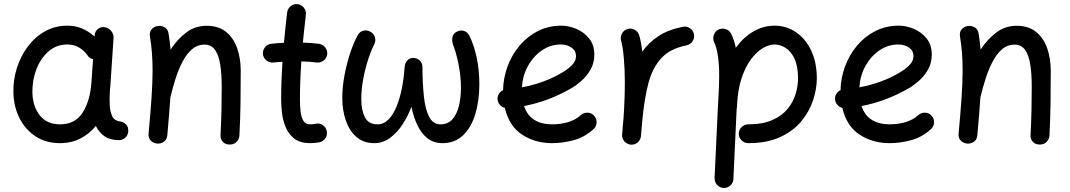

<svg xmlns="http://www.w3.org/2000/svg" viewBox="-20 -660 5221 937"><path d="M560.1 23.9Q517.6 23.9 490.2 5.1Q462.9 -13.7 447.8 -45.4Q416 -6.3 371.8 16.1Q327.6 38.6 272 38.6Q204.1 38.6 153.8 5.6Q103.5 -27.3 75.2 -83.3Q46.9 -139.2 45.4 -208.5Q43.9 -269.5 62.3 -327.6Q80.6 -385.7 115.5 -432.6Q150.4 -479.5 199.5 -507.1Q248.5 -534.7 309.1 -534.7Q348.1 -534.7 380.9 -520.8Q413.6 -506.8 441.4 -481.4L441.9 -487.8Q442.9 -506.3 457.3 -518.1Q471.7 -529.8 490.2 -527.3Q509.3 -524.9 522.2 -509.5Q535.2 -494.1 534.2 -475.6L519 -247.1Q518.1 -233.9 516.6 -221.2Q515.1 -201.7 514.9 -180.2Q514.6 -158.7 515.6 -143.6Q517.6 -113.8 528.3 -91.6Q539.1 -69.3 573.2 -65.9Q585 -62.5 595.5 -52.2Q606 -42 606 -22Q606.4 -2.9 592.8 10.5Q579.1 23.9 560.1 23.9ZM272.9 -53.2Q347.2 -53.2 383.8 -111.3Q420.4 -169.4 426.3 -259.8L434.1 -371.1Q415 -376 405.8 -391.6Q389.2 -414.6 364.7 -428.7Q340.3 -442.9 308.6 -442.9Q254.4 -442.9 215.6 -408.2Q176.8 -373.5 156.7 -319.6Q136.7 -265.6 138.2 -207Q140.1 -139.2 174.8 -96.2Q209.5 -53.2 272.9 -53.2Z M705.1 -8.3Q714.8 -112.8 719.7 -186.3Q724.6 -259.8 724.6 -315.9Q724.6 -363.3 721.4 -402.6Q718.3 -441.9 711.9 -481.9Q708.5 -502.9 719.2 -515.9Q730 -528.8 745.6 -532.2Q763.7 -536.6 781.5 -527.8Q799.3 -519 802.7 -496.1Q809.1 -456.5 812.5 -418Q844.7 -467.8 888.4 -501Q932.1 -534.2 988.3 -534.2Q1046.4 -534.2 1083.3 -504.2Q1120.1 -474.1 1137.5 -424.3Q1154.8 -374.5 1154.8 -314.9Q1154.8 -238.3 1153.8 -159.9Q1152.8 -81.5 1148.4 0.5Q1147.9 17.6 1135.5 31.5Q1123 45.4 1101.6 45.4Q1079.1 45.4 1067.1 31.7Q1055.2 18.1 1056.2 0Q1059.6 -65.4 1060.8 -122.8Q1062 -180.2 1062 -236.3Q1062 -297.4 1054.9 -343.8Q1047.9 -390.1 1029.5 -416.3Q1011.2 -442.4 977.5 -442.4Q943.8 -442.4 917.7 -420.2Q891.6 -397.9 871.8 -360.8Q852.1 -323.7 837.6 -278.8Q823.2 -233.9 812.5 -188.5Q812 -187 811.5 -185.5Q809.1 -146 805.2 -99.9Q801.3 -53.7 796.4 0.5Q794.4 22.5 778.6 32.5Q762.7 42.5 745.1 40.5Q728.5 38.6 715.8 26.4Q703.1 14.2 705.1 -8.3Z M1576.7 -394.5Q1574.2 -376 1558.8 -364.3Q1543.5 -352.5 1524.9 -355Q1489.7 -359.4 1450.7 -360.4Q1447.3 -314 1445.6 -267.3Q1443.8 -220.7 1443.8 -173.3Q1443.8 -144 1446.8 -116.5Q1449.7 -88.9 1460.2 -71Q1470.7 -53.2 1493.2 -53.2Q1506.3 -53.2 1521.5 -56.2Q1540 -60.1 1555.7 -49.1Q1571.3 -38.1 1574.7 -19.5Q1578.6 -1 1567.6 14.9Q1556.6 30.8 1538.1 34.7Q1525.9 36.6 1514.6 37.6Q1503.4 38.6 1493.2 38.6Q1444.8 38.6 1416.5 16.6Q1388.2 -5.4 1374.3 -39.1Q1360.4 -72.8 1356.2 -108.9Q1352.1 -145 1352.1 -173.3Q1352.1 -220.2 1353.8 -266.6Q1355.5 -313 1358.4 -358.9Q1335.9 -357.4 1314.5 -355Q1295.9 -353 1280.8 -364.7Q1265.6 -376.5 1263.2 -395Q1261.2 -413.6 1272.9 -429Q1284.7 -444.3 1303.2 -446.3Q1333.5 -449.7 1365.7 -451.2Q1369.1 -488.3 1373 -525.4Q1377 -562.5 1381.3 -599.1Q1383.8 -617.7 1398.7 -629.9Q1413.6 -642.1 1432.1 -639.6Q1450.7 -637.7 1462.9 -622.3Q1475.1 -606.9 1472.7 -588.4Q1468.8 -554.2 1465.1 -520Q1461.4 -485.8 1458 -452.1Q1499.5 -450.7 1536.6 -446.3Q1555.2 -443.8 1567.1 -428.5Q1579.1 -413.1 1576.7 -394.5Z M1790.5 -503.4Q1806.2 -493.2 1810.3 -476.6Q1814.5 -460 1806.2 -443.4Q1791.5 -415.5 1777.1 -371.3Q1762.7 -327.1 1752.9 -276.1Q1743.2 -225.1 1743.2 -175.3Q1743.2 -122.1 1761 -87.6Q1778.8 -53.2 1821.8 -53.2Q1852.5 -53.2 1875.7 -76.7Q1898.9 -100.1 1915.3 -140.1Q1931.6 -180.2 1941.4 -230.2Q1951.2 -280.3 1954.6 -333Q1956.5 -353 1968 -365.2Q1979.5 -377.4 1997.1 -377.4Q2015.6 -377 2028.6 -364.5Q2041.5 -352.1 2041.5 -333.5Q2042 -252 2048.8 -188.5Q2055.7 -125 2074.7 -89.1Q2093.8 -53.2 2129.9 -53.2Q2166 -53.2 2188 -78.1Q2210 -103 2219.7 -143.3Q2229.5 -183.6 2229.5 -230.5Q2229.5 -286.6 2218 -345Q2206.5 -403.3 2190.4 -443.8Q2184.1 -463.9 2188.5 -481.2Q2192.9 -498.5 2212.4 -506.8Q2230 -514.6 2246.3 -508.5Q2262.7 -502.4 2271 -484.9Q2293.9 -439 2306.6 -377.4Q2319.3 -315.9 2319.3 -249Q2319.3 -168.9 2299.8 -103.8Q2280.3 -38.6 2240.2 0Q2200.2 38.6 2139.2 38.6Q2096.2 38.6 2065.7 14.4Q2035.2 -9.8 2016.4 -50.3Q1997.6 -90.8 1987.8 -138.7Q1971.2 -93.8 1944.8 -53.2Q1918.5 -12.7 1883.5 12.9Q1848.6 38.6 1806.2 38.6Q1754.4 38.6 1719.7 8.5Q1685.1 -21.5 1667.7 -71.8Q1650.4 -122.1 1650.4 -182.6Q1650.4 -235.8 1661.4 -293.7Q1672.4 -351.6 1689.7 -403.3Q1707 -455.1 1726.1 -488.8Q1735.8 -506.3 1754.6 -510.5Q1773.4 -514.6 1790.5 -503.4Z M2876.5 -29.8Q2832 10.3 2779.1 24.4Q2726.1 38.6 2673.8 38.6Q2591.8 38.6 2528.3 -2.7Q2464.8 -43.9 2443.8 -133.3Q2429.7 -137.2 2419.4 -148.4Q2409.2 -159.7 2408.2 -175.3Q2407.2 -189.9 2414.8 -202.1Q2422.4 -214.4 2435.1 -219.7Q2436 -277.8 2456.3 -334Q2476.6 -390.1 2513.9 -435.3Q2551.3 -480.5 2603.3 -507.6Q2655.3 -534.7 2719.2 -534.7Q2756.3 -534.7 2793.5 -518.8Q2830.6 -502.9 2855.5 -471.7Q2880.4 -440.4 2880.4 -393.1Q2880.4 -351.6 2861.3 -319.3Q2842.3 -287.1 2817.4 -265.4Q2792.5 -243.7 2774.4 -232.9Q2718.8 -200.2 2659.4 -177.2Q2600.1 -154.3 2537.6 -142.6Q2552.7 -96.7 2587.6 -75Q2622.6 -53.2 2673.8 -53.2Q2716.8 -53.2 2752.9 -64.2Q2789.1 -75.2 2814.5 -98.1Q2828.6 -110.8 2847.9 -110.1Q2867.2 -109.4 2879.4 -95.2Q2892.1 -81.1 2891.4 -61.8Q2890.6 -42.5 2876.5 -29.8ZM2716.8 -442.9Q2667 -442.9 2625 -414.3Q2583 -385.7 2556.6 -338.1Q2530.3 -290.5 2527.3 -233.9Q2636.2 -253.9 2724.1 -306.2Q2754.9 -324.7 2772.9 -344Q2791 -363.3 2791 -386.2Q2791 -412.1 2769.5 -427.5Q2748 -442.9 2716.8 -442.9Z M3057.6 45.9Q3050.8 44.9 3044.4 42Q3021.5 32.2 3016.6 8.3Q3016.6 7.8 3016.6 7.3Q3016.6 6.8 3016.6 6.3Q3015.6 1 3016.1 -4.9Q3016.1 -6.3 3016.6 -7.8Q3018.1 -26.9 3019.5 -45.9Q3021 -64.9 3022.9 -83.5Q3025.9 -125 3027.6 -170.2Q3029.3 -215.3 3029.3 -259.8Q3029.3 -322.3 3024.4 -377.2Q3019.5 -432.1 3011.2 -460.9Q3005.9 -479 3015.1 -496.1Q3024.4 -513.2 3042.5 -518.6Q3060.5 -523.9 3077.4 -514.6Q3094.2 -505.4 3099.6 -487.3Q3104.5 -470.2 3108.2 -450.2Q3111.8 -430.2 3114.3 -407.7Q3146 -452.6 3194.1 -484.1Q3242.2 -515.6 3312.5 -529.3Q3331.1 -533.2 3347.2 -522.2Q3363.3 -511.2 3366.7 -492.7Q3370.6 -474.6 3359.6 -458.5Q3348.6 -442.4 3330.1 -438.5Q3250 -422.9 3206.8 -375.5Q3163.6 -328.1 3144 -252.7Q3124.5 -177.2 3115.2 -78.1Q3111.8 -33.2 3107.9 4.4Q3107.4 10.3 3105 16.1Q3105 16.1 3105 16.6Q3104.5 17.1 3104.5 17.6Q3095.2 40.5 3070.8 45.4Q3069.8 45.4 3069.3 45.4Q3069.3 45.4 3068.8 45.4Q3063.5 46.4 3057.6 45.9Z M3585.4 -7.3Q3585.4 -26.4 3599.1 -39.8Q3612.8 -53.2 3631.8 -53.2Q3702.1 -53.2 3749.3 -74.2Q3796.4 -95.2 3823.7 -128.7Q3851.1 -162.1 3862.8 -201.4Q3874.5 -240.7 3874.5 -277.3Q3874.5 -337.9 3856.9 -374.3Q3839.4 -410.6 3813 -426.8Q3786.6 -442.9 3759.8 -442.9Q3733.4 -442.9 3703.1 -425.3Q3672.9 -407.7 3645.3 -371.1Q3617.7 -334.5 3598.6 -277.1Q3579.6 -219.7 3576.7 -140.1Q3576.7 -135.3 3575.2 -130.9Q3575.2 -125.5 3574.7 -121.1L3559.1 213.4Q3558.6 232.4 3544.4 245.1Q3530.3 257.8 3511.2 257.3Q3492.2 256.3 3479.5 242.2Q3466.8 228 3467.3 209L3482.9 -126.5Q3485.8 -173.8 3487.8 -215.6Q3489.7 -257.3 3489.7 -294.4Q3489.7 -344.7 3483.4 -387.5Q3477.1 -430.2 3465.3 -453.6Q3457.5 -470.7 3463.6 -489Q3469.7 -507.3 3486.3 -515.6Q3503.4 -523.9 3522 -517.8Q3540.5 -511.7 3548.3 -494.6Q3563 -465.3 3570.8 -426.8Q3607.9 -478 3656.5 -506.3Q3705.1 -534.7 3759.8 -534.7Q3818.4 -534.7 3865.2 -502.4Q3912.1 -470.2 3939.2 -412.4Q3966.3 -354.5 3966.3 -277.3Q3966.3 -227.5 3948.5 -172.4Q3930.7 -117.2 3891.6 -69.3Q3852.5 -21.5 3788.3 8.5Q3724.1 38.6 3631.8 38.6Q3612.8 38.6 3599.1 25.1Q3585.4 11.7 3585.4 -7.3Z M4523.4 -29.8Q4479 10.3 4426 24.4Q4373 38.6 4320.8 38.6Q4238.8 38.6 4175.3 -2.7Q4111.8 -43.9 4090.8 -133.3Q4076.7 -137.2 4066.4 -148.4Q4056.2 -159.7 4055.2 -175.3Q4054.2 -189.9 4061.8 -202.1Q4069.3 -214.4 4082 -219.7Q4083 -277.8 4103.3 -334Q4123.5 -390.1 4160.9 -435.3Q4198.2 -480.5 4250.2 -507.6Q4302.2 -534.7 4366.2 -534.7Q4403.3 -534.7 4440.4 -518.8Q4477.5 -502.9 4502.4 -471.7Q4527.3 -440.4 4527.3 -393.1Q4527.3 -351.6 4508.3 -319.3Q4489.3 -287.1 4464.4 -265.4Q4439.5 -243.7 4421.4 -232.9Q4365.7 -200.2 4306.4 -177.2Q4247.1 -154.3 4184.6 -142.6Q4199.7 -96.7 4234.6 -75Q4269.5 -53.2 4320.8 -53.2Q4363.8 -53.2 4399.9 -64.2Q4436 -75.2 4461.4 -98.1Q4475.6 -110.8 4494.9 -110.1Q4514.2 -109.4 4526.4 -95.2Q4539.1 -81.1 4538.3 -61.8Q4537.6 -42.5 4523.4 -29.8ZM4363.8 -442.9Q4314 -442.9 4272 -414.3Q4230 -385.7 4203.6 -338.1Q4177.2 -290.5 4174.3 -233.9Q4283.2 -253.9 4371.1 -306.2Q4401.9 -324.7 4419.9 -344Q4438 -363.3 4438 -386.2Q4438 -412.1 4416.5 -427.5Q4395 -442.9 4363.8 -442.9Z M4658.2 -8.3Q4668 -112.8 4672.9 -186.3Q4677.7 -259.8 4677.7 -315.9Q4677.7 -363.3 4674.6 -402.6Q4671.4 -441.9 4665 -481.9Q4661.6 -502.9 4672.4 -515.9Q4683.1 -528.8 4698.7 -532.2Q4716.8 -536.6 4734.6 -527.8Q4752.4 -519 4755.9 -496.1Q4762.2 -456.5 4765.6 -418Q4797.9 -467.8 4841.6 -501Q4885.3 -534.2 4941.4 -534.2Q4999.5 -534.2 5036.4 -504.2Q5073.2 -474.1 5090.6 -424.3Q5107.9 -374.5 5107.9 -314.9Q5107.9 -238.3 5106.9 -159.9Q5106 -81.5 5101.6 0.5Q5101.1 17.6 5088.6 31.5Q5076.2 45.4 5054.7 45.4Q5032.2 45.4 5020.3 31.7Q5008.3 18.1 5009.3 0Q5012.7 -65.4 5013.9 -122.8Q5015.1 -180.2 5015.1 -236.3Q5015.1 -297.4 5008.1 -343.8Q5001 -390.1 4982.7 -416.3Q4964.4 -442.4 4930.7 -442.4Q4897 -442.4 4870.8 -420.2Q4844.7 -397.9 4825 -360.8Q4805.2 -323.7 4790.8 -278.8Q4776.4 -233.9 4765.6 -188.5Q4765.1 -187 4764.6 -185.5Q4762.2 -146 4758.3 -99.9Q4754.4 -53.7 4749.5 0.5Q4747.6 22.5 4731.7 32.5Q4715.8 42.5 4698.2 40.5Q4681.6 38.6 4668.9 26.4Q4656.2 14.2 4658.2 -8.3Z"/></svg>

Font: Mikhak-DS1-FD Medium
Style: Regular
Weight: 500
Designer: Amin Abedi
Version: Version 3.2